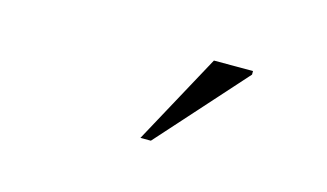

<svg xmlns="http://www.w3.org/2000/svg" viewBox="-37 -776 574 337"><g transform="rotate(15 250.0 -608.0)"><path d="M230 -526 319.5 -690.5H390.5V-684L249 -526Z"/></g></svg>

Font: Newsreader 36pt Light
Style: Regular
Weight: 300
Designer: Hugues Gentile
Foundry: Production Type
Version: Version 1.003